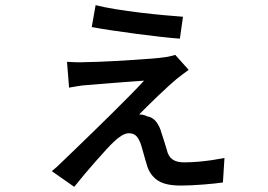

<svg xmlns="http://www.w3.org/2000/svg" viewBox="-20 -665 1040 745"><path d="M351 -645Q382 -637 428 -629.5Q474 -622 524 -616Q574 -610 618.5 -606Q663 -602 690 -600L678 -515Q649 -517 604.5 -522Q560 -527 510.5 -533.5Q461 -540 414.5 -547Q368 -554 336 -560ZM712 -394Q701 -386 688.5 -376.5Q676 -367 667 -360Q656 -351 635.5 -332.5Q615 -314 592.5 -292.5Q570 -271 550.5 -251.5Q531 -232 520 -221Q526 -221 534.5 -219.5Q543 -218 550 -214Q573 -210 586.5 -192Q600 -174 606 -151Q610 -140 614.5 -125Q619 -110 623.5 -96Q628 -82 631 -71Q639 -51 655 -43Q671 -35 695 -35Q720 -35 749 -37.5Q778 -40 804.5 -44Q831 -48 851 -52L845 43Q833 45 813 47Q793 49 769 51Q745 53 722 54Q699 55 682 55Q624 55 595 37Q566 19 553 -15Q549 -28 544 -44.5Q539 -61 535 -76.5Q531 -92 528 -101Q521 -123 510.5 -135.5Q500 -148 480 -148Q467 -148 451.5 -138.5Q436 -129 422 -115Q411 -105 393 -85.5Q375 -66 353 -41Q331 -16 309 10Q287 36 268 60L181 -1Q191 -9 199.5 -16.5Q208 -24 221 -37Q242 -57 273.5 -87.5Q305 -118 341 -153Q377 -188 414 -224.5Q451 -261 483.5 -294Q516 -327 539 -352Q525 -351 503.5 -349.5Q482 -348 456.5 -346Q431 -344 405 -342Q379 -340 356.5 -338Q334 -336 320 -335Q299 -334 280 -330.5Q261 -327 248 -325L240 -425Q254 -424 275 -423.5Q296 -423 315 -424Q328 -424 357 -425Q386 -426 422.5 -428Q459 -430 497 -432.5Q535 -435 567.5 -437.5Q600 -440 619 -443Q629 -444 641 -447Q653 -450 660 -452Z"/></svg>

Font: Noto Sans SC Medium
Style: Regular
Weight: 500
Designer: Ryoko NISHIZUKA  (kana, bopomofo & ideographs); Paul D. Hunt (Latin, Greek & Cyrillic); Sandoll Communications , Soo-you
Foundry: Adobe
Version: Version 2.004-H2;hotconv 1.0.118;makeotfexe 2.5.65603